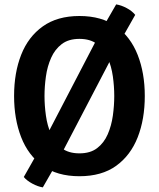

<svg xmlns="http://www.w3.org/2000/svg" viewBox="-20 -768 705 852"><path d="M437 -647 495.5 -748.5Q518 -745 542 -732.2Q566 -719.5 580 -702L511 -580L228.5 -38.5L170 63.5Q148 60 123.8 47Q99.5 34 85.5 17.5L155 -105ZM177.5 -342Q177.5 -299.5 183.8 -254.8Q190 -210 206.8 -172Q223.5 -134 253.8 -110.8Q284 -87.5 332.5 -87.5Q381 -87.5 411.2 -110.8Q441.5 -134 458 -172Q474.5 -210 480.8 -254.8Q487 -299.5 487 -342Q487 -384.5 480.8 -429Q474.5 -473.5 458 -511.2Q441.5 -549 411.2 -572.2Q381 -595.5 332.5 -595.5Q284 -595.5 253.8 -572.2Q223.5 -549 206.8 -511.2Q190 -473.5 183.8 -429Q177.5 -384.5 177.5 -342ZM42.5 -342Q42.5 -445 74 -525Q105.5 -605 170 -651Q234.5 -697 332.5 -697Q431.5 -697 495.5 -650.8Q559.5 -604.5 591 -524.2Q622.5 -444 622.5 -342Q622.5 -239 591 -158.8Q559.5 -78.5 495.5 -32.2Q431.5 14 332.5 14Q233.5 14 169.2 -32.5Q105 -79 73.8 -159.5Q42.5 -240 42.5 -342Z"/></svg>

Font: Signika SemiBold
Style: Regular
Weight: 600
Designer: Anna Giedry
Foundry: Anna Giedry
Version: Version 2.001